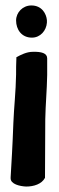

<svg xmlns="http://www.w3.org/2000/svg" viewBox="-20 -672 218 704"><path d="M19 -18C19 3 52 11 76 12C104 12 133 3 145 -20V-22C145 -87 146 -160 146 -235C147 -289 152 -341 153 -397V-458C153 -477 132 -483 100 -482C78 -482 56 -471 40 -462V-457C39 -438 39 -418 39 -399C38 -336 31 -275 29 -221C26 -137 22 -73 19 -22ZM39 -597C39 -564 59 -534 97 -534C128 -534 150 -560 152 -589V-598C150 -621 134 -652 95 -652C63 -652 39 -626 39 -597Z"/></svg>

Font: Vapor
Style: Bd
Weight: 700
Foundry: Cannot Into Space Fonts
Version: Version 0.179